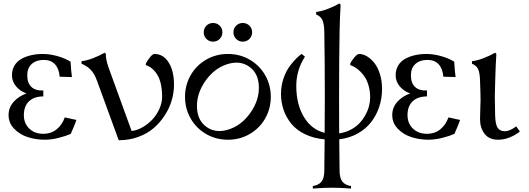

<svg xmlns="http://www.w3.org/2000/svg" viewBox="-20 -801 3043 1104"><path d="M132.3 -263.7Q95.2 -276.9 72 -304.9Q48.8 -333 48.8 -368.2Q48.8 -400.4 63.7 -424.8Q78.6 -449.2 104.2 -463.1Q129.9 -477.1 160.6 -483.9Q191.4 -490.7 226.1 -490.7Q266.6 -490.7 310.5 -478.3Q354.5 -465.8 385.7 -446.3Q388.7 -394 393.6 -357.9L323.2 -359.9Q319.3 -406.2 296.1 -431.4Q272.9 -456.5 231.9 -456.5Q188.5 -456.5 162.6 -433.3Q136.7 -410.2 136.7 -367.7Q136.7 -324.2 160.2 -301.5Q183.6 -278.8 229 -280.8V-246.6Q176.3 -246.6 146.7 -218.5Q117.2 -190.4 117.2 -139.2Q117.2 -91.3 148.4 -61.5Q179.7 -31.7 228.5 -31.7Q274.4 -31.7 305.9 -57.6Q337.4 -83.5 352.5 -126L419.4 -111.3Q411.6 -86.4 386.7 -31.2Q358.4 -18.6 316.7 -8.1Q274.9 2.4 237.8 2.4Q185.5 2.4 139.2 -12.7Q92.8 -27.8 61 -61Q29.3 -94.2 29.3 -139.2Q29.3 -182.6 58.1 -215.1Q86.9 -247.6 132.3 -263.7Z M662.6 5.4 537.1 -338.4Q522.5 -378.9 500.7 -400.6Q479 -422.4 448.7 -434.6V-449.2Q478 -452.1 515.4 -466.6Q552.7 -481 582 -498L588.9 -490.7Q588.4 -482.9 589.1 -474.6Q589.8 -466.3 592 -456.1Q594.2 -445.8 596.2 -438.5Q598.1 -431.2 602.5 -418.2Q606.9 -405.3 609.1 -398.9Q611.3 -392.6 617.2 -377Q623 -361.3 625 -355.5L736.8 -47.9Q767.1 -50.8 798.8 -68.8Q830.6 -86.9 855.5 -113.3Q880.4 -139.6 896.2 -174.6Q912.1 -209.5 912.1 -243.2Q912.1 -323.7 886.2 -368.2Q860.4 -412.6 818.4 -426.8V-434.6Q825.7 -451.2 841.6 -470.9Q857.4 -490.7 868.2 -490.7Q918.9 -490.7 949.7 -442.1Q980.5 -393.6 980.5 -313.5Q980.5 -269 967.5 -224.4Q954.6 -179.7 927.7 -138.2Q900.9 -96.7 864 -64.7Q827.1 -32.7 774.9 -13.7Q722.7 5.4 662.6 5.4Z M1075.9 -120.4Q1043.9 -176.8 1043.9 -244.1Q1043.9 -311.5 1075.9 -367.9Q1107.9 -424.3 1164.6 -457.5Q1221.2 -490.7 1290.5 -490.7Q1359.9 -490.7 1416.5 -457.5Q1473.1 -424.3 1505.1 -367.9Q1537.1 -311.5 1537.1 -244.1Q1537.1 -176.8 1505.1 -120.4Q1473.1 -64 1416.5 -30.8Q1359.9 2.4 1290.5 2.4Q1221.2 2.4 1164.6 -30.8Q1107.9 -64 1075.9 -120.4ZM1160.6 -335Q1110.4 -263.2 1112.5 -185.5Q1114.7 -107.9 1168.5 -70.3Q1222.2 -32.7 1296.1 -56.9Q1370.1 -81.1 1420.4 -153.3Q1470.7 -225.1 1468.5 -302.7Q1466.3 -380.4 1412.6 -418Q1358.9 -455.6 1284.9 -431.4Q1210.9 -407.2 1160.6 -335ZM1167 -577.1Q1151.4 -592.8 1151.4 -615.2Q1151.4 -637.7 1167 -653.3Q1182.6 -668.9 1205.1 -668.9Q1227.5 -668.9 1243.2 -653.3Q1258.8 -637.7 1258.8 -615.2Q1258.8 -592.8 1243.2 -577.1Q1227.5 -561.5 1205.1 -561.5Q1182.6 -561.5 1167 -577.1ZM1337.9 -577.1Q1322.3 -592.8 1322.3 -615.2Q1322.3 -637.7 1337.9 -653.3Q1353.5 -668.9 1376 -668.9Q1398.4 -668.9 1414.1 -653.3Q1429.7 -637.7 1429.7 -615.2Q1429.7 -592.8 1414.1 -577.1Q1398.4 -561.5 1376 -561.5Q1353.5 -561.5 1337.9 -577.1Z M1929.7 -244.1Q1929.7 -111.8 1930.2 -34.2Q1965.3 -39.1 1995.6 -54.7Q2025.9 -70.3 2046.1 -91.8Q2066.4 -113.3 2080.8 -139.2Q2095.2 -165 2101.8 -190.9Q2108.4 -216.8 2108.4 -241.2Q2108.4 -273.9 2100.8 -303Q2093.3 -332 2081.3 -352.1Q2069.3 -372.1 2053.7 -387.9Q2038.1 -403.8 2023.2 -412.8Q2008.3 -421.9 1993.7 -426.8V-434.6Q2000.5 -450.7 2017.3 -470.7Q2034.2 -490.7 2044.9 -490.7Q2067.4 -490.7 2090.3 -477.1Q2113.3 -463.4 2132.8 -438.7Q2152.3 -414.1 2164.6 -375Q2176.8 -335.9 2176.8 -289.6Q2176.8 -235.4 2160.4 -186.3Q2144 -137.2 2113.5 -98.1Q2083 -59.1 2035.9 -33Q1988.8 -6.8 1930.7 0Q1931.6 151.4 1932.6 183.1Q1933.1 223.6 1949 243.7Q1964.8 263.7 1998.5 268.6V283.2Q1935.1 278.3 1888.7 278.3Q1842.3 278.3 1778.8 283.2V268.6Q1812.5 263.7 1828.4 243.7Q1844.2 223.6 1844.7 183.1Q1846.2 99.6 1846.7 0.5Q1783.2 -5.4 1733.9 -29.3Q1684.6 -53.2 1655 -89.6Q1625.5 -126 1610.6 -169.4Q1595.7 -212.9 1595.7 -261.2Q1595.7 -308.1 1610.6 -351.1Q1625.5 -394 1647 -422.1Q1668.5 -450.2 1685.8 -467Q1703.1 -483.9 1714.8 -490.7L1733.4 -475.1Q1683.6 -397.5 1683.6 -307.1Q1683.6 -201.7 1727.3 -128.7Q1771 -55.7 1846.7 -37.1Q1847.7 -191.4 1847.7 -244.1Q1847.7 -455.1 1844.7 -619.1Q1843.8 -662.6 1834.2 -684.8Q1824.7 -707 1797.9 -717.8V-732.4Q1827.1 -735.4 1864.7 -749.8Q1902.3 -764.2 1931.6 -781.2L1938.5 -773.9Q1934.1 -700.7 1932.6 -618.7Q1929.7 -456.1 1929.7 -244.1Z M2338.4 -263.7Q2301.3 -276.9 2278.1 -304.9Q2254.9 -333 2254.9 -368.2Q2254.9 -400.4 2269.8 -424.8Q2284.7 -449.2 2310.3 -463.1Q2335.9 -477.1 2366.7 -483.9Q2397.5 -490.7 2432.1 -490.7Q2472.7 -490.7 2516.6 -478.3Q2560.5 -465.8 2591.8 -446.3Q2594.7 -394 2599.6 -357.9L2529.3 -359.9Q2525.4 -406.2 2502.2 -431.4Q2479 -456.5 2438 -456.5Q2394.5 -456.5 2368.7 -433.3Q2342.8 -410.2 2342.8 -367.7Q2342.8 -324.2 2366.2 -301.5Q2389.6 -278.8 2435.1 -280.8V-246.6Q2382.3 -246.6 2352.8 -218.5Q2323.2 -190.4 2323.2 -139.2Q2323.2 -91.3 2354.5 -61.5Q2385.7 -31.7 2434.6 -31.7Q2480.5 -31.7 2512 -57.6Q2543.5 -83.5 2558.6 -126L2625.5 -111.3Q2617.7 -86.4 2592.8 -31.2Q2564.5 -18.6 2522.7 -8.1Q2481 2.4 2443.8 2.4Q2391.6 2.4 2345.2 -12.7Q2298.8 -27.8 2267.1 -61Q2235.4 -94.2 2235.4 -139.2Q2235.4 -182.6 2264.2 -215.1Q2293 -247.6 2338.4 -263.7Z M2743.2 -224.6Q2743.2 -237.3 2742.7 -255.9Q2742.2 -274.4 2741.5 -298.8Q2740.7 -323.2 2740.2 -335.9Q2739.3 -379.9 2729.7 -402.1Q2720.2 -424.3 2693.8 -434.6V-449.2Q2723.1 -452.1 2760.5 -466.6Q2797.9 -481 2827.1 -498L2834 -490.7Q2830.1 -428.7 2828.1 -357.9Q2827.6 -344.2 2826.4 -301.3Q2825.2 -258.3 2825.2 -244.1Q2825.2 -206.1 2827.1 -134.8Q2828.6 -86.9 2841.1 -66.7Q2853.5 -46.4 2884.3 -46.4Q2910.6 -46.4 2948.2 -74.2L2969.2 -44.9Q2944.3 -24.4 2911.1 -11Q2877.9 2.4 2843.8 2.4Q2792.5 2.4 2766.4 -31.5Q2740.2 -65.4 2740.2 -115.2Q2740.2 -140.1 2741.7 -176.3Q2743.2 -212.4 2743.2 -224.6Z"/></svg>

Font: Flanker
Style: Regular
Weight: 400
Designer: Flanker
Foundry: Flanker
Version: Version 2.027